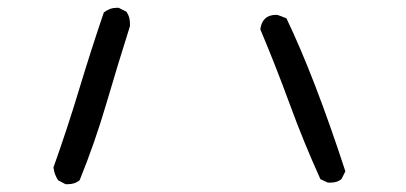

<svg xmlns="http://www.w3.org/2000/svg" viewBox="-20 -523 1040 492"><path d="M154 -51H148L129 -61Q119 -76 117 -94Q152 -192 182.5 -293Q213 -394 246 -491Q261 -503 279 -503H284L304 -493Q313 -480 313 -463V-456Q282 -358 252.5 -257.5Q223 -157 184 -61Q172 -51 154 -51ZM827 -55H820L801 -64Q758 -159 722.5 -256Q687 -353 647 -448Q652 -485 688 -485Q693 -485 714 -476Q786 -326 865 -84L855 -64Q844 -55 827 -55Z"/></svg>

Font: Xiaolai Mono SC
Style: Regular
Weight: 400
Monospace: yes
Designer: LXGW / Nozomi Seto
Version: Version 3.113;September 30, 2024